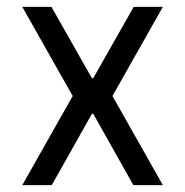

<svg xmlns="http://www.w3.org/2000/svg" viewBox="-20 -540 540 560"><path d="M45 0 192 -260 45 -520H130L248 -312H252L370 -520H455L308 -260L455 0H369L252 -208H248L131 0Z"/></svg>

Font: M PLUS Code Latin
Style: Regular
Weight: 400
Designer: Coji Morishita
Foundry: UNDERFOREST DESIGN
Version: Version 1.002; ttfautohint (v1.8.3)